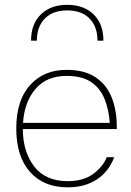

<svg xmlns="http://www.w3.org/2000/svg" viewBox="-20 -781 552 806"><path d="M262.2 -760.7Q192.9 -760.7 151.6 -720.7Q110.4 -680.7 110.4 -610.4H134.8Q134.8 -669.4 168.5 -703.4Q202.1 -737.3 262.2 -737.3Q322.3 -737.3 355.7 -703.4Q389.2 -669.4 389.2 -610.4H414.1Q414.1 -680.7 372.8 -720.7Q331.5 -760.7 262.2 -760.7ZM75.7 -239.3H470.2Q471.7 -311 450.7 -367.2Q429.7 -423.3 382.8 -455.6Q335.9 -487.8 259.3 -487.8Q164.1 -487.8 106.2 -423.8Q48.3 -359.9 48.3 -241.7Q48.3 -124.5 105.7 -59.6Q163.1 5.4 264.2 5.4Q336.4 5.4 386.7 -27.8Q437 -61 459.5 -121.1H428.2Q412.1 -81.1 371.1 -50.8Q330.1 -20.5 264.2 -20.5Q171.4 -20.5 123.8 -82Q76.2 -143.6 75.7 -239.3ZM76.7 -265.1Q82 -352.1 128.7 -407.2Q175.3 -462.4 259.3 -462.4Q325.2 -462.4 363.3 -436Q401.4 -409.7 419.2 -365Q437 -320.3 440.9 -265.1Z"/></svg>

Font: Estedad-FD VF
Style: Regular
Weight: 100
Designer: Amin Abedi
Version: Version 7.3